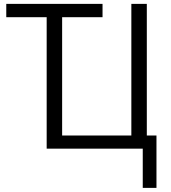

<svg xmlns="http://www.w3.org/2000/svg" viewBox="-20 -751 862 970"><path d="M11.7 -664.1V-731.4H498V-664.1H293.9V-66.4H643.6V-731.4H721.7V-66.4H770.5V198.2H701.2V0H215.8V-664.1Z"/></svg>

Font: Gothic A1
Style: Regular
Weight: 400
Designer: HanYang I&C Co.,Ltd.
Foundry: HanYang I&C Co.,Ltd.
Version: Version 2.50